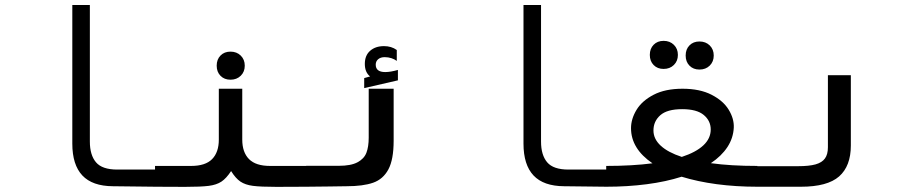

<svg xmlns="http://www.w3.org/2000/svg" viewBox="-20 -745 3640 766"><path d="M268.5 -172V-725H338.5V-180Q338.5 -126.5 363 -97.5Q387.5 -68.5 448 -68.5H601.5V0L430.5 -2Q348.5 -2.5 308.5 -45Q268.5 -87.5 268.5 -172Z M853 -188V-391H946.5V-188Q946.5 -137.5 973.5 -110.2Q1000.5 -83 1057.5 -83H1201.5V0L1083 0.5Q1020 0.5 989.2 -3.5Q958.5 -7.5 939.2 -20.5Q920 -33.5 902 -62.5Q883 -33.5 863.5 -20.5Q844 -7.5 812.8 -3.5Q781.5 0.5 718 0.5L598.5 0V-83H742.5Q799.5 -83 826.2 -110.2Q853 -137.5 853 -188ZM844.5 -483Q844.5 -508 859.8 -523.5Q875 -539 899.5 -539Q924.5 -539 940.5 -523.2Q956.5 -507.5 956.5 -483Q956.5 -458.5 940.5 -442.8Q924.5 -427 899.5 -427Q875 -427 859.8 -442.5Q844.5 -458 844.5 -483Z M1201.5 -83.5H1331.5Q1380 -83.5 1406.2 -97.5Q1432.5 -111.5 1441.8 -135.5Q1451 -159.5 1451 -196V-391H1550.5V-183.5Q1550.5 -108.5 1529.5 -69.2Q1508.5 -30 1468.5 -16Q1428.5 -2 1362.5 -2L1293.5 -1L1201.5 0ZM1433 -433.5 1456.5 -440Q1435.5 -456.5 1435.5 -490Q1435.5 -524 1456.8 -542.5Q1478 -561 1512 -561Q1541.5 -561 1563 -545.5V-502Q1554.5 -508.5 1541.8 -512.8Q1529 -517 1515 -517Q1498.5 -517 1488.8 -508.8Q1479 -500.5 1479 -487Q1479 -457.5 1517 -457.5Q1538 -457.5 1567.5 -466V-424.5L1433 -393.5Z M2068.5 -172V-725H2138.5V-180Q2138.5 -126.5 2163 -97.5Q2187.5 -68.5 2248 -68.5H2401.5V0L2230.5 -2Q2148.5 -2.5 2108.5 -45Q2068.5 -87.5 2068.5 -172Z M2583 -93.5Q2497.5 -152 2497.5 -233.5Q2497.5 -270.5 2519.5 -306.8Q2541.5 -343 2587.8 -367Q2634 -391 2703 -391Q2772 -391 2818.8 -367Q2865.5 -343 2887.2 -307.2Q2909 -271.5 2907.5 -236Q2905.5 -194 2882 -158.2Q2858.5 -122.5 2816 -94Q2895 -83 3001.5 -83V0Q2916 0 2839.2 -10.2Q2762.5 -20.5 2699.5 -40Q2637 -20 2560.2 -10Q2483.5 0 2398.5 0V-83Q2503 -83 2583 -93.5ZM2700 -119Q2756.5 -137.5 2786 -165Q2815.5 -192.5 2815.5 -228.5Q2815.5 -263 2787.8 -286.2Q2760 -309.5 2701.5 -309.5Q2641.5 -309.5 2614.2 -285.2Q2587 -261 2587 -224.5Q2587 -190.5 2616 -163.8Q2645 -137 2700 -119ZM2572.5 -526Q2572.5 -551 2587.8 -566.5Q2603 -582 2627.5 -582Q2652.5 -582 2668.5 -566.2Q2684.5 -550.5 2684.5 -526Q2684.5 -501.5 2668.5 -485.8Q2652.5 -470 2627.5 -470Q2603 -470 2587.8 -485.5Q2572.5 -501 2572.5 -526ZM2715.5 -523.5Q2715.5 -548.5 2730.8 -564Q2746 -579.5 2770.5 -579.5Q2795.5 -579.5 2811.5 -563.8Q2827.5 -548 2827.5 -523.5Q2827.5 -499 2811.5 -483.2Q2795.5 -467.5 2770.5 -467.5Q2746 -467.5 2730.8 -483Q2715.5 -498.5 2715.5 -523.5Z M3000 -82H3164Q3208 -82 3233.8 -89.2Q3259.5 -96.5 3271.2 -112.8Q3283 -129 3283 -157.5V-445H3374.5V-164.5Q3374.5 -82.5 3327.8 -41.2Q3281 0 3175.5 0H3000Z"/></svg>

Font: JuliaMono Medium
Style: Regular
Weight: 500
Monospace: yes
Designer: cormullion
Foundry: corm
Version: Version 0.054; ttfautohint (v1.8.4)